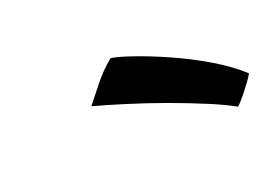

<svg xmlns="http://www.w3.org/2000/svg" viewBox="-40 -804 457 321"><g transform="rotate(-20 189.0 -643.5)"><path d="M169 -718Q179.5 -717 205.2 -708.2Q231 -699.5 263.2 -685.2Q295.5 -671 326.2 -652.8Q357 -634.5 378 -615Q371.5 -604 358.8 -588Q346 -572 341.5 -569Q325 -578.5 296.2 -590.5Q267.5 -602.5 233.8 -614.8Q200 -627 167.8 -637Q135.5 -647 111.5 -653.5Q118 -661.5 134.5 -682.5Q151 -703.5 169 -718Z"/></g></svg>

Font: Grandstander
Style: Italic
Weight: 400
Italic angle: -15°
Designer: Tyler Finck
Foundry: Etcetera Type Co
Version: Version 1.200; ttfautohint (v1.8.3)